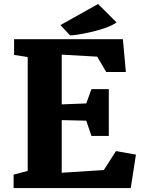

<svg xmlns="http://www.w3.org/2000/svg" viewBox="-20 -958 736 978"><path d="M336.9 -777.8C358.9 -776.4 518.6 -802.2 573.7 -843.8L479.5 -937.5L287.6 -830.1ZM49.3 0H646L672.4 -170.4L570.8 -188.5L508.8 -91.8L294.4 -78.1V-346.2L419.4 -343.3L445.8 -265.6H534.2V-503.9H445.8L419.4 -431.2L294.4 -426.3V-679.7L475.1 -669.4L521 -591.3H621.1L606 -758.3H51.8V-678.2L121.1 -667.5V-87.4L49.3 -68.4Z"/></svg>

Font: Merriweather
Style: Heavy
Weight: 900
Designer: Eben Sorkin ( eben@eyebytes.com )
Foundry: Sorkin Type Co.
Version: Version 1.003